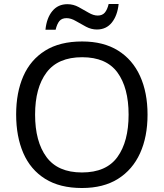

<svg xmlns="http://www.w3.org/2000/svg" viewBox="-20 -933 821 963"><path d="M720 -358Q720 -247 682.5 -164.5Q645 -82 572 -36Q499 10 391 10Q280 10 206.5 -36Q133 -82 97 -165Q61 -248 61 -359Q61 -469 97 -551Q133 -633 206.5 -679Q280 -725 392 -725Q499 -725 572 -679.5Q645 -634 682.5 -551.5Q720 -469 720 -358ZM156 -358Q156 -223 213 -145.5Q270 -68 391 -68Q513 -68 569 -145.5Q625 -223 625 -358Q625 -493 569 -569.5Q513 -646 392 -646Q271 -646 213.5 -569.5Q156 -493 156 -358ZM208 -784Q214 -843 242.5 -877.5Q271 -912 318 -912Q348 -912 374.5 -897.5Q401 -883 425 -869Q449 -855 470 -855Q493 -855 505.5 -869.5Q518 -884 525 -913H575Q569 -855 541 -820Q513 -785 466 -785Q438 -785 411.5 -799Q385 -813 360.5 -827.5Q336 -842 314 -842Q290 -842 278 -827.5Q266 -813 259 -784Z"/></svg>

Font: Noto Sans Phoenician
Style: Regular
Weight: 400
Designer: Monotype Design Team
Foundry: Monotype Imaging Inc.
Version: Version 2.001; ttfautohint (v1.8.4.7-5d5b)